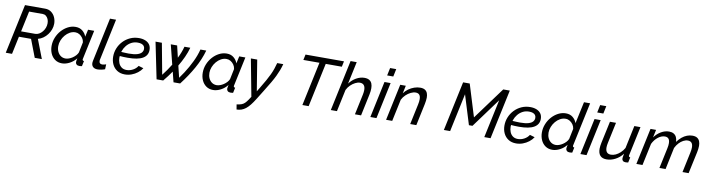

<svg xmlns="http://www.w3.org/2000/svg" viewBox="-30 -1609 10007 2713"><g transform="rotate(10 4973.0 -253.0)"><path d="M20 0 171 -710H461Q512 -710 548.5 -683Q585 -656 604 -613Q623 -570 623 -522Q623 -480 608.5 -440Q594 -400 568 -365.5Q542 -331 507.5 -306.5Q473 -282 433 -272L538 0H436L338 -255H164L110 0ZM382 -335Q412 -335 438.5 -350Q465 -365 486 -390.5Q507 -416 518.5 -447.5Q530 -479 530 -512Q530 -545 518.5 -571.5Q507 -598 486.5 -614Q466 -630 439 -630H244L181 -335Z M827 10Q769 10 727 -19.5Q685 -49 663 -98.5Q641 -148 641 -207Q641 -270 664.5 -328Q688 -386 728.5 -431.5Q769 -477 821 -504Q873 -531 930 -531Q990 -531 1030 -498Q1070 -465 1086 -418L1109 -522H1197L1109 -108Q1108 -104 1107.5 -101Q1107 -98 1107 -95Q1107 -77 1129 -76L1113 0Q1102 1 1093.5 2.5Q1085 4 1078 4Q1050 4 1035.5 -9Q1021 -22 1021 -41Q1021 -47 1022 -55Q1023 -63 1025 -74Q1027 -85 1030 -98Q991 -48 935.5 -19Q880 10 827 10ZM865 -66Q887 -66 912.5 -75Q938 -84 962.5 -100Q987 -116 1007 -137.5Q1027 -159 1037 -183L1068 -333Q1064 -367 1045 -394.5Q1026 -422 998.5 -438.5Q971 -455 940 -455Q898 -455 861 -434.5Q824 -414 795.5 -380Q767 -346 750.5 -304.5Q734 -263 734 -221Q734 -178 750 -143Q766 -108 795.5 -87Q825 -66 865 -66Z M1337 7Q1296 7 1273 -13.5Q1250 -34 1250 -71Q1250 -79 1251.5 -87Q1253 -95 1254 -103L1387 -730H1474L1348 -135Q1347 -130 1346.5 -125.5Q1346 -121 1346 -116Q1346 -73 1391 -73Q1402 -73 1417.5 -76.5Q1433 -80 1446 -85L1443 -14Q1421 -5 1390.5 1Q1360 7 1337 7Z M1729 10Q1664 10 1618 -19.5Q1572 -49 1548 -99Q1524 -149 1524 -211Q1524 -274 1547.5 -331.5Q1571 -389 1614 -434Q1657 -479 1714.5 -505Q1772 -531 1840 -531Q1891 -531 1930.5 -515Q1970 -499 1992 -468Q2014 -437 2014 -390Q2014 -311 1944 -270Q1874 -229 1729 -229Q1702 -229 1667 -230.5Q1632 -232 1586 -236L1598 -296Q1642 -294 1673.5 -292Q1705 -290 1732 -290Q1808 -290 1852 -303Q1896 -316 1915.5 -339Q1935 -362 1935 -391Q1935 -417 1922.5 -433Q1910 -449 1887.5 -457Q1865 -465 1834 -465Q1784 -465 1743.5 -444Q1703 -423 1673.5 -387Q1644 -351 1628.5 -305.5Q1613 -260 1613 -211Q1613 -170 1627 -134.5Q1641 -99 1670 -77.5Q1699 -56 1743 -56Q1789 -56 1833 -79.5Q1877 -103 1902 -143L1973 -122Q1949 -84 1910 -54Q1871 -24 1824.5 -7Q1778 10 1729 10Z M2077 -522H2168L2251 -77Q2283 -118 2312 -159.5Q2341 -201 2366 -242L2296 -522H2387L2427 -353Q2448 -395 2464.5 -437.5Q2481 -480 2492 -522H2576Q2557 -453 2525.5 -383.5Q2494 -314 2453 -245L2494 -77Q2526 -121 2555 -165.5Q2584 -210 2609 -255Q2634 -300 2655.5 -344.5Q2677 -389 2693.5 -433.5Q2710 -478 2721 -522H2805Q2769 -392 2696 -261.5Q2623 -131 2522 0H2427L2390 -147Q2365 -110 2337 -73.5Q2309 -37 2279 0H2184Z M2996 10Q2938 10 2896 -19.5Q2854 -49 2832 -98.5Q2810 -148 2810 -207Q2810 -270 2833.5 -328Q2857 -386 2897.5 -431.5Q2938 -477 2990 -504Q3042 -531 3099 -531Q3159 -531 3199 -498Q3239 -465 3255 -418L3278 -522H3366L3278 -108Q3277 -104 3276.5 -101Q3276 -98 3276 -95Q3276 -77 3298 -76L3282 0Q3271 1 3262.5 2.5Q3254 4 3247 4Q3219 4 3204.5 -9Q3190 -22 3190 -41Q3190 -47 3191 -55Q3192 -63 3194 -74Q3196 -85 3199 -98Q3160 -48 3104.5 -19Q3049 10 2996 10ZM3034 -66Q3056 -66 3081.5 -75Q3107 -84 3131.5 -100Q3156 -116 3176 -137.5Q3196 -159 3206 -183L3237 -333Q3233 -367 3214 -394.5Q3195 -422 3167.5 -438.5Q3140 -455 3109 -455Q3067 -455 3030 -434.5Q2993 -414 2964.5 -380Q2936 -346 2919.5 -304.5Q2903 -263 2903 -221Q2903 -178 2919 -143Q2935 -108 2964.5 -87Q2994 -66 3034 -66Z M3359 153Q3401 147 3427.5 137.5Q3454 128 3474 108.5Q3494 89 3517 55L3546 11L3445 -522H3536L3608 -79L3642 -135Q3684 -204 3713 -256Q3742 -308 3762.5 -351.5Q3783 -395 3797 -436Q3811 -477 3823 -522H3910Q3897 -474 3881 -432Q3865 -390 3843 -344Q3821 -298 3787.5 -240.5Q3754 -183 3704 -103L3624 26Q3590 81 3560 118.5Q3530 156 3500.5 179Q3471 202 3439.5 212.5Q3408 223 3371 224Z M4410 -630H4179L4196 -710H4748L4731 -630H4500L4366 0H4276Z M4839 -730H4927L4859 -410Q4900 -466 4957.5 -498.5Q5015 -531 5074 -531Q5118 -531 5144.5 -514.5Q5171 -498 5182.5 -469Q5194 -440 5194 -401Q5194 -381 5191.5 -358.5Q5189 -336 5184 -312L5118 0H5030L5092 -292Q5096 -312 5098 -328.5Q5100 -345 5100 -360Q5100 -406 5080.5 -429Q5061 -452 5023 -452Q4992 -452 4956.5 -434Q4921 -416 4889.5 -385.5Q4858 -355 4839 -315L4772 0H4684Z M5362 -522H5450L5339 0H5251ZM5406 -730H5494L5471 -620H5383Z M5588 -522H5668L5644 -410Q5671 -447 5708.5 -474Q5746 -501 5789 -516Q5832 -531 5875 -531Q5917 -531 5942 -515.5Q5967 -500 5978 -472.5Q5989 -445 5989 -408Q5989 -386 5985.5 -362Q5982 -338 5977 -312L5911 0H5823L5885 -292Q5890 -314 5892 -332.5Q5894 -351 5894 -367Q5894 -411 5876 -431.5Q5858 -452 5823 -452Q5790 -452 5753 -434Q5716 -416 5684 -385.5Q5652 -355 5632 -315L5565 0H5477Z M6457 -710H6552L6694 -249L7033 -710H7127L6976 0H6886L7003 -549L6694 -128H6643L6513 -549L6396 0H6306Z M7343 10Q7278 10 7232 -19.5Q7186 -49 7162 -99Q7138 -149 7138 -211Q7138 -274 7161.5 -331.5Q7185 -389 7228 -434Q7271 -479 7328.5 -505Q7386 -531 7454 -531Q7505 -531 7544.5 -515Q7584 -499 7606 -468Q7628 -437 7628 -390Q7628 -311 7558 -270Q7488 -229 7343 -229Q7316 -229 7281 -230.5Q7246 -232 7200 -236L7212 -296Q7256 -294 7287.5 -292Q7319 -290 7346 -290Q7422 -290 7466 -303Q7510 -316 7529.5 -339Q7549 -362 7549 -391Q7549 -417 7536.5 -433Q7524 -449 7501.5 -457Q7479 -465 7448 -465Q7398 -465 7357.5 -444Q7317 -423 7287.5 -387Q7258 -351 7242.5 -305.5Q7227 -260 7227 -211Q7227 -170 7241 -134.5Q7255 -99 7284 -77.5Q7313 -56 7357 -56Q7403 -56 7447 -79.5Q7491 -103 7516 -143L7587 -122Q7563 -84 7524 -54Q7485 -24 7438.5 -7Q7392 10 7343 10Z M7862 10Q7804 10 7762 -19.5Q7720 -49 7698 -98.5Q7676 -148 7676 -207Q7676 -270 7699.5 -328Q7723 -386 7763.5 -431.5Q7804 -477 7856 -504Q7908 -531 7965 -531Q8025 -531 8065 -498Q8105 -465 8121 -418L8188 -730H8276L8144 -108Q8143 -104 8142.5 -101Q8142 -98 8142 -95Q8142 -77 8164 -76L8148 0Q8137 1 8128.5 2.5Q8120 4 8113 4Q8085 4 8070.5 -9Q8056 -22 8056 -41Q8056 -47 8057 -54.5Q8058 -62 8060 -73Q8062 -84 8065 -98Q8026 -48 7970.5 -19Q7915 10 7862 10ZM7900 -66Q7922 -66 7947.5 -75Q7973 -84 7997.5 -100Q8022 -116 8042 -137.5Q8062 -159 8072 -183L8103 -333Q8099 -367 8080 -394.5Q8061 -422 8033.5 -438.5Q8006 -455 7975 -455Q7933 -455 7896 -434.5Q7859 -414 7830.5 -380Q7802 -346 7785.5 -304.5Q7769 -263 7769 -221Q7769 -178 7785 -143Q7801 -108 7830.5 -87Q7860 -66 7900 -66Z M8376 -522H8464L8353 0H8265ZM8420 -730H8508L8485 -620H8397Z M8641 10Q8519 10 8519 -122Q8519 -141 8522 -162.5Q8525 -184 8530 -209L8597 -522H8684L8621 -226Q8612 -186 8612 -157Q8612 -66 8690 -66Q8724 -66 8758 -81.5Q8792 -97 8823.5 -126Q8855 -155 8878 -195L8947 -522H9035L8947 -108Q8946 -104 8945.5 -101Q8945 -98 8945 -95Q8945 -77 8967 -76L8951 0Q8940 1 8931.5 2.5Q8923 4 8916 4Q8889 4 8875 -8Q8861 -20 8861 -40Q8861 -46 8862 -54.5Q8863 -63 8865.5 -77Q8868 -91 8872 -112Q8827 -54 8766 -22Q8705 10 8641 10Z M9179 -522H9259L9235 -410Q9275 -466 9331 -498.5Q9387 -531 9445 -531Q9484 -531 9510.5 -516Q9537 -501 9551 -473Q9565 -445 9566 -404Q9597 -446 9631 -474Q9665 -502 9703 -516.5Q9741 -531 9780 -531Q9823 -531 9848 -515Q9873 -499 9884.5 -470.5Q9896 -442 9896 -404Q9896 -383 9893 -360Q9890 -337 9885 -312L9818 0H9730L9792 -292Q9801 -334 9801 -365Q9801 -409 9782.5 -430.5Q9764 -452 9729 -452Q9696 -452 9663 -434.5Q9630 -417 9601.5 -386Q9573 -355 9553 -314L9487 0H9399L9461 -292Q9466 -314 9468 -332Q9470 -350 9470 -366Q9470 -410 9452 -431Q9434 -452 9399 -452Q9350 -452 9301.5 -414.5Q9253 -377 9223 -315L9156 0H9068Z"/></g></svg>

Font: Raleway Thin Medium
Style: Italic
Weight: 500
Italic angle: -12°
Version: Version 4.026